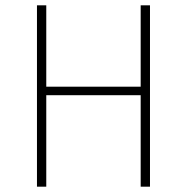

<svg xmlns="http://www.w3.org/2000/svg" viewBox="-20 -702 703 722"><path d="M509 0V-344H154V0H119V-682H154V-376H509V-682H544V0Z"/></svg>

Font: Fira Sans UltraLight
Style: Regular
Weight: 200
Designer: Carrois Corporate & Edenspiekermann AG
Foundry: Carrois Corporate GbR & Edenspiekermann AG
Version: Version 4.106;PS 004.106;hotconv 1.0.70;makeotf.lib2.5.58329